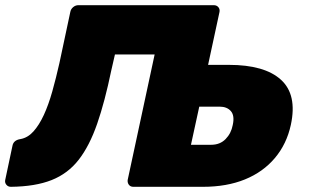

<svg xmlns="http://www.w3.org/2000/svg" viewBox="-49 -720 1195 740"><path d="M-7 0Q-18 0 -24.5 -8Q-31 -16 -29 -26L-1 -158Q3 -180 30 -184Q58 -189 80 -213.5Q102 -238 120 -277Q138 -316 152.5 -367.5Q167 -419 180 -477L222 -674Q224 -685 233 -692.5Q242 -700 253 -700H775Q786 -700 792.5 -692.5Q799 -685 797 -674L753 -470H833Q971 -470 1034 -412.5Q1097 -355 1072 -239Q1056 -165 1010.5 -111Q965 -57 895 -28.5Q825 0 733 0H465Q454 0 448 -7.5Q442 -15 443 -26L547 -510H394L380 -449Q355 -328 325.5 -243Q296 -158 254.5 -104.5Q213 -51 150 -26Q87 -1 -7 0ZM687 -162H765Q799 -162 820.5 -184Q842 -206 848 -238Q856 -274 841 -291.5Q826 -309 797 -309H719Z"/></svg>

Font: Rubik Light ExtraBold
Style: Italic
Weight: 800
Italic angle: -12°
Version: Version 2.104